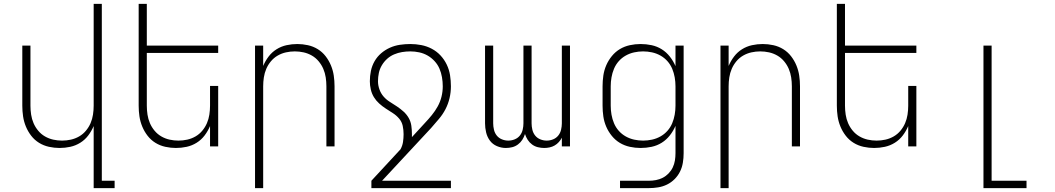

<svg xmlns="http://www.w3.org/2000/svg" viewBox="-20 -755 5440 990"><path d="M463 215V-105Q452 -79 435 -56.5Q418 -34 394 -19Q370 -4 342.5 2Q315 8 287 8Q260 8 232.5 2Q205 -4 181.5 -18.5Q158 -33 141 -55Q124 -77 113.5 -102.5Q103 -128 99 -155Q95 -182 95 -210V-520H137V-210Q137 -187 140.5 -164Q144 -141 153 -120Q162 -99 177 -81Q192 -63 212 -51.5Q232 -40 254.5 -35Q277 -30 300 -30Q323 -30 345.5 -35Q368 -40 388 -51.5Q408 -63 423 -81Q438 -99 447 -120Q456 -141 459.5 -164Q463 -187 463 -210V-735H505V177H571V215Z M887 8Q860 8 832.5 2Q805 -4 781.5 -18.5Q758 -33 741 -55Q724 -77 713.5 -102.5Q703 -128 699 -155Q695 -182 695 -210V-735H737V-520H1105V-482H737V-210Q737 -187 740.5 -164Q744 -141 753 -120Q762 -99 777 -81Q792 -63 812 -51.5Q832 -40 854.5 -35Q877 -30 900 -30Q923 -30 945.5 -35Q968 -40 988 -51.5Q1008 -63 1023 -81Q1038 -99 1047 -120Q1056 -141 1059.5 -164Q1063 -187 1063 -210V-312H1105V0H1063V-105Q1052 -79 1035 -56.5Q1018 -34 994 -19Q970 -4 942.5 2Q915 8 887 8Z M1295 215V-520H1337V-415Q1348 -441 1365 -463.5Q1382 -486 1406 -501Q1430 -516 1457.5 -522Q1485 -528 1513 -528Q1540 -528 1567.5 -522Q1595 -516 1618.5 -501.5Q1642 -487 1659 -465Q1676 -443 1686.5 -417.5Q1697 -392 1701 -365Q1705 -338 1705 -310V0H1663V-310Q1663 -333 1659.5 -356Q1656 -379 1647 -400Q1638 -421 1623 -439Q1608 -457 1588 -468.5Q1568 -480 1545.5 -485Q1523 -490 1500 -490Q1477 -490 1454.5 -485Q1432 -480 1412 -468.5Q1392 -457 1377 -439Q1362 -421 1353 -400Q1344 -379 1340.5 -356Q1337 -333 1337 -310V215Z M2305 215H1895V177L2045 15Q2055 -3 2058 -23Q2061 -43 2061 -63H2104V-48L2171 -121Q2190 -141 2207 -162Q2224 -183 2237 -206.5Q2250 -230 2256.5 -256.5Q2263 -283 2263 -310Q2263 -333 2259 -356.5Q2255 -380 2246 -401Q2237 -422 2221 -439.5Q2205 -457 2185 -468.5Q2165 -480 2142 -485Q2119 -490 2096 -490Q2074 -490 2053 -486.5Q2032 -483 2012 -474.5Q1992 -466 1976 -451.5Q1960 -437 1949 -418.5Q1938 -400 1933.5 -379Q1929 -358 1929 -336Q1929 -315 1936.5 -294Q1944 -273 1958 -257Q1972 -241 1990.5 -229.5Q2009 -218 2027 -206Q2045 -194 2061 -179.5Q2077 -165 2087.5 -146.5Q2098 -128 2101 -106.5Q2104 -85 2104 -63H2061Q2061 -85 2056.5 -106Q2052 -127 2038 -143.5Q2024 -160 2006 -171.5Q1988 -183 1969.5 -195Q1951 -207 1935 -221.5Q1919 -236 1908 -254Q1897 -272 1892 -293.5Q1887 -315 1887 -336Q1887 -363 1892.5 -389.5Q1898 -416 1911.5 -439.5Q1925 -463 1945.5 -480.5Q1966 -498 1990.5 -509Q2015 -520 2042 -524Q2069 -528 2096 -528Q2124 -528 2152.5 -522.5Q2181 -517 2206.5 -503.5Q2232 -490 2251.5 -469Q2271 -448 2283.5 -422Q2296 -396 2300.5 -367.5Q2305 -339 2305 -310Q2305 -279 2298 -249Q2291 -219 2277 -192Q2263 -165 2243 -141.5Q2223 -118 2203 -95L1950 177H2305Z M2588 8Q2565 8 2542.5 -1.5Q2520 -11 2506 -30Q2492 -49 2486.5 -72.5Q2481 -96 2481 -119V-520H2523V-119Q2523 -103 2527 -86Q2531 -69 2541.5 -56Q2552 -43 2568 -36.5Q2584 -30 2601 -30Q2618 -30 2634 -36.5Q2650 -43 2660.5 -56Q2671 -69 2675 -86Q2679 -103 2679 -119V-520H2721V-119Q2721 -103 2725 -86Q2729 -69 2739.5 -56Q2750 -43 2766 -36.5Q2782 -30 2799 -30Q2816 -30 2832 -36.5Q2848 -43 2858.5 -56Q2869 -69 2873 -86Q2877 -103 2877 -119V-520H2919V0H2877V-45Q2871 -33 2861.5 -22.5Q2852 -12 2840 -5Q2828 2 2814 5Q2800 8 2786 8Q2770 8 2753.5 4Q2737 0 2723.5 -10Q2710 -20 2701 -34Q2692 -48 2687 -64Q2682 -48 2673 -34Q2664 -20 2650.5 -10Q2637 0 2621 4Q2605 8 2588 8Z M3325 215H3177V177H3325Q3344 177 3362.5 173.5Q3381 170 3397.5 161.5Q3414 153 3427.5 139Q3441 125 3449 108Q3457 91 3460 72.5Q3463 54 3463 35V-106Q3452 -80 3434 -57Q3416 -34 3392 -19Q3368 -4 3340 2Q3312 8 3283 8Q3255 8 3227.5 2Q3200 -4 3176.5 -18Q3153 -32 3135 -54Q3117 -76 3106 -101.5Q3095 -127 3091 -154.5Q3087 -182 3087 -210V-310Q3087 -338 3091 -365.5Q3095 -393 3106 -418.5Q3117 -444 3135 -466Q3153 -488 3176.5 -502Q3200 -516 3227.5 -522Q3255 -528 3283 -528Q3312 -528 3340 -522Q3368 -516 3392 -501Q3416 -486 3434 -463Q3452 -440 3463 -414V-520H3505V35Q3505 60 3501 84Q3497 108 3486.5 129.5Q3476 151 3458.5 168.5Q3441 186 3419.5 196.5Q3398 207 3374 211Q3350 215 3325 215ZM3296 -30Q3319 -30 3342 -35Q3365 -40 3385.5 -51.5Q3406 -63 3421.5 -80.5Q3437 -98 3446 -119.5Q3455 -141 3459 -164Q3463 -187 3463 -210V-310Q3463 -333 3459 -356Q3455 -379 3446 -400.5Q3437 -422 3421.5 -439.5Q3406 -457 3385.5 -468.5Q3365 -480 3342 -485Q3319 -490 3296 -490Q3273 -490 3250 -485Q3227 -480 3206.5 -468.5Q3186 -457 3170.5 -439.5Q3155 -422 3146 -400.5Q3137 -379 3133 -356Q3129 -333 3129 -310V-210Q3129 -187 3133 -164Q3137 -141 3146 -119.5Q3155 -98 3170.5 -80.5Q3186 -63 3206.5 -51.5Q3227 -40 3250 -35Q3273 -30 3296 -30Z M3695 215V-520H3737V-415Q3748 -441 3765 -463.5Q3782 -486 3806 -501Q3830 -516 3857.5 -522Q3885 -528 3913 -528Q3940 -528 3967.5 -522Q3995 -516 4018.5 -501.5Q4042 -487 4059 -465Q4076 -443 4086.5 -417.5Q4097 -392 4101 -365Q4105 -338 4105 -310V0H4063V-310Q4063 -333 4059.5 -356Q4056 -379 4047 -400Q4038 -421 4023 -439Q4008 -457 3988 -468.5Q3968 -480 3945.5 -485Q3923 -490 3900 -490Q3877 -490 3854.5 -485Q3832 -480 3812 -468.5Q3792 -457 3777 -439Q3762 -421 3753 -400Q3744 -379 3740.5 -356Q3737 -333 3737 -310V215Z M4487 8Q4460 8 4432.5 2Q4405 -4 4381.5 -18.5Q4358 -33 4341 -55Q4324 -77 4313.5 -102.5Q4303 -128 4299 -155Q4295 -182 4295 -210V-735H4337V-520H4705V-482H4337V-210Q4337 -187 4340.5 -164Q4344 -141 4353 -120Q4362 -99 4377 -81Q4392 -63 4412 -51.5Q4432 -40 4454.5 -35Q4477 -30 4500 -30Q4523 -30 4545.5 -35Q4568 -40 4588 -51.5Q4608 -63 4623 -81Q4638 -99 4647 -120Q4656 -141 4659.5 -164Q4663 -187 4663 -210V-312H4705V0H4663V-105Q4652 -79 4635 -56.5Q4618 -34 4594 -19Q4570 -4 4542.5 2Q4515 8 4487 8Z M5051 215V-520H5093V177H5273V215Z"/></svg>

Font: Iosevka Extralight Extended
Style: Regular
Weight: 200
Width: 7
Monospace: yes
Designer: Belleve Invis
Foundry: Belleve Invis
Version: Version 32.5.0; ttfautohint (v1.8.4)